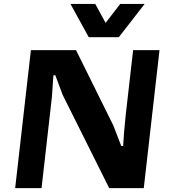

<svg xmlns="http://www.w3.org/2000/svg" viewBox="-20 -975 882 995"><path d="M58.6 0 140.1 -715.3H374L567.4 -324.7L608.4 -218.3H618.2L623 -290.5Q625.5 -312.5 627.2 -334Q628.9 -355.5 631.3 -377.4L669.9 -715.3H806.6L725.1 0H545.9L304.7 -483.4L266.6 -585H256.8L249 -472.7Q235.8 -353.5 222.2 -236.3Q208.5 -119.1 195.3 0ZM729.5 -954.6 595.7 -782.2H439.9L345.2 -954.6H473.6L527.3 -856.4L603 -954.6Z"/></svg>

Font: Proza Libre
Style: Bold Italic
Weight: 700
Designer: Jasper de Waard
Foundry: Jasper de Waard
Version: Version 1.000; ttfautohint (v1.4.1.8-43bc)